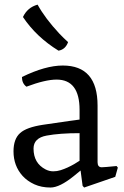

<svg xmlns="http://www.w3.org/2000/svg" viewBox="-20 -796 540 833"><path d="M421.4 -70.3Q432.1 -70.3 485.8 -75.7L491.2 -68.8L480 -28.8L345.2 17.6L338.4 10.3L329.6 -56.2L300.3 -32.2Q238.8 17.6 199.2 17.6Q159.7 17.6 129.2 3.7Q98.6 -10.3 78.1 -32.7Q38.6 -76.7 38.6 -139.2Q38.6 -193.4 67.4 -218.8Q94.7 -243.7 166.3 -254.6Q237.8 -265.6 279.1 -271Q320.3 -276.4 325.2 -277.3V-319.3Q325.2 -450.7 225.6 -450.7Q176.3 -450.7 94.7 -419.9Q75.2 -434.1 75.2 -461.9Q176.8 -511.7 252.4 -511.7Q403.3 -511.7 403.3 -337.9V-92.3Q403.3 -70.3 421.4 -70.3ZM125.5 -151.4Q125.5 -87.9 177.7 -61Q193.8 -52.7 210.7 -52.7Q227.5 -52.7 242.9 -57.6Q258.3 -62.5 273.2 -69.3Q288.1 -76.2 301.8 -84L325.2 -98.6V-218.3Q239.7 -218.3 182.6 -207.8Q125.5 -197.3 125.5 -151.4ZM233.9 -576.2Q137.7 -635.3 79.6 -722.2Q99.1 -763.7 143.1 -775.9Q175.8 -716.3 237.3 -650.4Q256.3 -630.4 275.4 -613.3Q263.7 -581.1 233.9 -576.2Z"/></svg>

Font: Trykker
Style: Regular
Weight: 400
Designer: Magnus Gaarde
Foundry: Magnus Gaarde
Version: Version 1.001